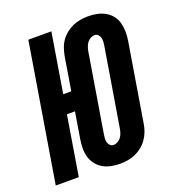

<svg xmlns="http://www.w3.org/2000/svg" viewBox="-142 -850 878 964"><g transform="rotate(-20 297.0 -367.5)"><path d="M336 8Q312 8 289 3.5Q266 -1 246.5 -12Q227 -23 212.5 -41Q198 -59 191.5 -81Q185 -103 185 -127Q185 -151 189 -176L212 -317H169L117 0H-6L115 -735H238L186 -418H229L258 -595Q262 -615 268.5 -635Q275 -655 287.5 -673Q300 -691 317.5 -705Q335 -719 354.5 -727.5Q374 -736 395 -739.5Q416 -743 436 -743Q460 -743 483 -738.5Q506 -734 526 -723Q546 -712 560.5 -694Q575 -676 581 -654Q587 -632 587.5 -608Q588 -584 584 -559L515 -140Q512 -120 504.5 -100Q497 -80 484.5 -62Q472 -44 454.5 -30Q437 -16 418 -7.5Q399 1 377.5 4.5Q356 8 336 8ZM337 -92Q348 -92 359 -98Q370 -104 377 -113.5Q384 -123 388 -134.5Q392 -146 394 -157L463 -576Q465 -587 465.5 -597.5Q466 -608 463.5 -618Q461 -628 453.5 -635.5Q446 -643 436 -643Q424 -643 413 -637Q402 -631 395 -621.5Q388 -612 384 -600.5Q380 -589 378 -578L309 -159Q307 -148 306.5 -137.5Q306 -127 308.5 -117Q311 -107 318.5 -99.5Q326 -92 337 -92Z"/></g></svg>

Font: Iosevka Heavy Extended Oblique
Style: Regular
Weight: 900
Width: 7
Italic angle: -9°
Monospace: yes
Designer: Belleve Invis
Foundry: Belleve Invis
Version: Version 32.5.0; ttfautohint (v1.8.4)